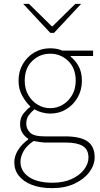

<svg xmlns="http://www.w3.org/2000/svg" viewBox="-20 -740 520 994"><path d="M250 234Q189 234 145 217Q101 200 77.5 170Q54 140 54 100Q54 68 73.5 37Q93 6 126 -18V-22Q108 -33 96 -52Q84 -71 84 -98Q84 -131 102.5 -153.5Q121 -176 136 -186V-190Q114 -210 95 -244.5Q76 -279 76 -322Q76 -370 98 -408Q120 -446 157 -468Q194 -490 240 -490Q260 -490 276 -486.5Q292 -483 302 -478H462V-450H346V-446Q370 -428 387 -397Q404 -366 404 -322Q404 -274 382 -235.5Q360 -197 323 -174.5Q286 -152 240 -152Q219 -152 197 -158Q175 -164 158 -174Q142 -161 129 -143.5Q116 -126 116 -100Q116 -73 135.5 -53.5Q155 -34 210 -34H316Q396 -34 433 -8Q470 18 470 74Q470 114 443 150.5Q416 187 366.5 210.5Q317 234 250 234ZM240 -180Q275 -180 305 -198Q335 -216 353.5 -248Q372 -280 372 -322Q372 -387 333 -424.5Q294 -462 240 -462Q186 -462 147 -424.5Q108 -387 108 -322Q108 -280 126.5 -248Q145 -216 175 -198Q205 -180 240 -180ZM252 206Q309 206 350.5 187Q392 168 415 138Q438 108 438 76Q438 34 408.5 16Q379 -2 322 -2H212Q208 -2 191 -4Q174 -6 154 -10Q118 14 102 42.5Q86 71 86 98Q86 146 129.5 176Q173 206 252 206ZM240 -570 100 -720H130L248 -604H252L370 -720H400L260 -570Z"/></svg>

Font: Source Sans 3 VF
Style: Regular
Weight: 200
Designer: Paul D. Hunt
Foundry: Adobe
Version: Version 3.046;hotconv 1.0.118;makeotfexe 2.5.65603